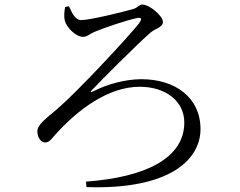

<svg xmlns="http://www.w3.org/2000/svg" viewBox="-20 -774 1040 831"><path d="M352 12.1 354.2 35.8C717.6 47.7 847.8 -85 847.8 -215.1C847.8 -352.5 737.6 -431.2 591.9 -431.2C525.6 -431.2 446 -411 382.2 -378.1C372 -372.7 369.4 -375.4 377.8 -383.9C419.8 -428.7 578.8 -587.2 630.9 -632.6C650.9 -650 685.2 -655.5 685.2 -679.1C685.2 -704.2 628.4 -754.4 594.7 -754.4C582.3 -754.4 576.8 -740.4 555.2 -734.5C517.9 -723.7 370.3 -687 331.2 -687C305.9 -687 291.6 -717.7 278.5 -746.9L262 -743.8C258.3 -725.9 256.2 -702.5 260.2 -685.7C266.5 -656.9 307.6 -614.5 339.4 -614.5C356.9 -614.5 369.7 -628 389.3 -636.2C428.3 -653.2 530.5 -687 569.9 -695.2C595.5 -701.2 594.4 -691.2 581.7 -672.9C539.3 -618.6 323.1 -385.1 230.1 -304.4C182.7 -263.1 141.7 -236.1 141.7 -205.6C141.7 -180.4 156.6 -157.4 174.7 -157.4C190.9 -157.4 199.5 -167.5 213.7 -184.9C313.9 -298.5 448 -398.5 584.5 -398.5C696.4 -398.5 777.7 -336.8 777.7 -243.7C777.7 -90.1 611.8 -6.8 352 12.1Z"/></svg>

Font: Source Han Serif CN VF
Style: Regular
Weight: 250
Designer: Ryoko NISHIZUKA 西塚涼子 (kana & ideographs); Frank Grießhammer (Latin, Greek & Cyrillic); Wenlong ZHANG 张文龙 (bopomofo); San
Foundry: Adobe
Version: Version 2.002;hotconv 1.1.0;makeotfexe 2.6.0